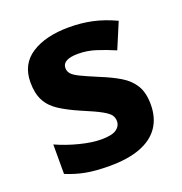

<svg xmlns="http://www.w3.org/2000/svg" viewBox="-107 -650 712 753"><g transform="rotate(-20 248.5 -273.0)"><path d="M459 -162Q459 -107 433 -68.5Q407 -30 355 -10Q303 10 226 10Q169 10 128 2.5Q87 -5 46 -22V-145Q90 -125 141 -112Q192 -99 231 -99Q275 -99 293.5 -112Q312 -125 312 -146Q312 -160 304.5 -171Q297 -182 272 -196Q247 -210 194 -232Q143 -254 110 -275.5Q77 -297 61 -327.5Q45 -358 45 -404Q45 -480 104 -518Q163 -556 261 -556Q312 -556 358 -546Q404 -536 453 -513L408 -406Q368 -423 332 -434.5Q296 -446 259 -446Q226 -446 209.5 -437Q193 -428 193 -410Q193 -397 201.5 -386.5Q210 -376 234.5 -364Q259 -352 307 -332Q354 -313 388 -292.5Q422 -272 440.5 -241.5Q459 -211 459 -162Z"/></g></svg>

Font: Noto Sans Gurmukhi
Style: Regular
Weight: 400
Designer: Jelle Bosma - Monotype Design Team
Foundry: Monotype Imaging Inc.
Version: Version 2.003